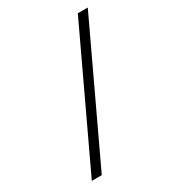

<svg xmlns="http://www.w3.org/2000/svg" viewBox="-208 -901 1002 1109"><g transform="rotate(-30 293.0 -346.5)"><path d="M73.2 92.8 487.3 -786.1H553.7L139.6 92.8Z"/></g></svg>

Font: Cascadia Mono PL Light
Style: Regular
Weight: 300
Monospace: yes
Designer: Aaron Bell
Foundry: Saja Typeworks
Version: Version 2404.023; ttfautohint (v1.8.4)